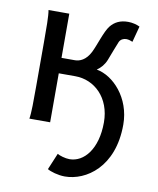

<svg xmlns="http://www.w3.org/2000/svg" viewBox="-83 -573 713 867"><g transform="rotate(10 273.5 -139.5)"><path d="M166 -498H70.8C75.7 -470.7 75.7 -416.5 75.7 -349.1V-148.9C75.7 -81.5 75.7 -27.3 70.8 0H166V-224.6H241.7C330.1 -224.6 405.3 -154.3 405.3 -41.5C405.3 80.6 347.2 148.9 280.8 148.9C261.2 148.9 234.4 140.6 224.6 134.3L192.9 210C207 218.8 242.2 229.5 273.4 229.5C370.6 229.5 493.2 147.9 493.2 -46.4C493.2 -169.9 408.7 -257.8 332 -271C350.1 -283.2 364.7 -300.3 373.5 -322.3C386.7 -356 398.9 -389.6 407.7 -410.2C413.6 -423.8 427.2 -429.7 439.5 -429.7C450.7 -429.7 460.9 -425.8 468.8 -422.4L488.3 -495.6C473.6 -502.9 453.1 -507.8 434.6 -507.8C398.4 -507.8 373 -495.1 354 -471.2C333.5 -445.3 314.9 -380.9 297.9 -346.7C277.3 -305.7 249 -295.4 227.1 -295.4H166Z"/></g></svg>

Font: Andika
Style: Regular
Weight: 400
Designer: Victor Gaultney, Annie Olsen, Julie Remington, Don Collingsworth, Eric Hays
Foundry: SIL International
Version: Version 1.000